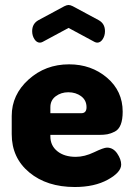

<svg xmlns="http://www.w3.org/2000/svg" viewBox="-20 -740 536 770"><path d="M257 -482Q346 -482 409 -428.5Q472 -375 472 -292Q472 -260 464 -240Q456 -220 440 -212Q424 -204 410.5 -201.5Q397 -199 375 -199H182V-193Q182 -156 210 -133.5Q238 -111 284 -111Q319 -111 357.5 -129.5Q396 -148 409 -148Q434 -148 450 -124.5Q466 -101 466 -80Q466 -49 412.5 -19.5Q359 10 280 10Q168 10 97.5 -48.5Q27 -107 27 -202V-275Q27 -360 94.5 -421Q162 -482 257 -482ZM182 -286H306Q327 -286 327 -310Q327 -338 305.5 -354Q284 -370 254 -370Q225 -370 203.5 -354Q182 -338 182 -310ZM255 -628 151 -572Q145 -569 140 -569Q127 -569 118 -583Q109 -597 109 -615Q109 -645 134 -659L238 -715Q248 -720 255 -720Q262 -720 272 -715L376 -659Q401 -645 401 -615Q401 -597 392 -583Q383 -569 370 -569Q365 -569 359 -572Z"/></svg>

Font: Dosis
Style: ExtraBold
Weight: 800
Designer: EdgarTolentino, PabloImpallari, IginoMarini
Foundry: EdgarTolentino, PabloImpallari, IginoMarini
Version: Version 1.007